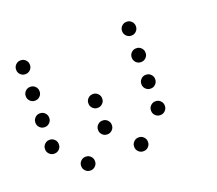

<svg xmlns="http://www.w3.org/2000/svg" viewBox="-85 -591 770 681"><g transform="rotate(-20 300.0 -250.0)"><path d="M49 -476Q39 -476 31.5 -468.5Q24 -461 24 -451V-449Q24 -439 31.5 -431.5Q39 -424 49 -424H51Q61 -424 68.5 -431.5Q76 -439 76 -449V-451Q76 -461 68.5 -468.5Q61 -476 51 -476ZM449 -476Q439 -476 431.5 -468.5Q424 -461 424 -451V-449Q424 -439 431.5 -431.5Q439 -424 449 -424H451Q461 -424 468.5 -431.5Q476 -439 476 -449V-451Q476 -461 468.5 -468.5Q461 -476 451 -476ZM49 -376Q39 -376 31.5 -368.5Q24 -361 24 -351V-349Q24 -339 31.5 -331.5Q39 -324 49 -324H51Q61 -324 68.5 -331.5Q76 -339 76 -349V-351Q76 -361 68.5 -368.5Q61 -376 51 -376ZM449 -376Q439 -376 431.5 -368.5Q424 -361 424 -351V-349Q424 -339 431.5 -331.5Q439 -324 449 -324H451Q461 -324 468.5 -331.5Q476 -339 476 -349V-351Q476 -361 468.5 -368.5Q461 -376 451 -376ZM49 -276Q39 -276 31.5 -268.5Q24 -261 24 -251V-249Q24 -239 31.5 -231.5Q39 -224 49 -224H51Q61 -224 68.5 -231.5Q76 -239 76 -249V-251Q76 -261 68.5 -268.5Q61 -276 51 -276ZM249 -276Q239 -276 231.5 -268.5Q224 -261 224 -251V-249Q224 -239 231.5 -231.5Q239 -224 249 -224H251Q261 -224 268.5 -231.5Q276 -239 276 -249V-251Q276 -261 268.5 -268.5Q261 -276 251 -276ZM449 -276Q439 -276 431.5 -268.5Q424 -261 424 -251V-249Q424 -239 431.5 -231.5Q439 -224 449 -224H451Q461 -224 468.5 -231.5Q476 -239 476 -249V-251Q476 -261 468.5 -268.5Q461 -276 451 -276ZM49 -176Q39 -176 31.5 -168.5Q24 -161 24 -151V-149Q24 -139 31.5 -131.5Q39 -124 49 -124H51Q61 -124 68.5 -131.5Q76 -139 76 -149V-151Q76 -161 68.5 -168.5Q61 -176 51 -176ZM249 -176Q239 -176 231.5 -168.5Q224 -161 224 -151V-149Q224 -139 231.5 -131.5Q239 -124 249 -124H251Q261 -124 268.5 -131.5Q276 -139 276 -149V-151Q276 -161 268.5 -168.5Q261 -176 251 -176ZM449 -176Q439 -176 431.5 -168.5Q424 -161 424 -151V-149Q424 -139 431.5 -131.5Q439 -124 449 -124H451Q461 -124 468.5 -131.5Q476 -139 476 -149V-151Q476 -161 468.5 -168.5Q461 -176 451 -176ZM149 -76Q139 -76 131.5 -68.5Q124 -61 124 -51V-49Q124 -39 131.5 -31.5Q139 -24 149 -24H151Q161 -24 168.5 -31.5Q176 -39 176 -49V-51Q176 -61 168.5 -68.5Q161 -76 151 -76ZM349 -76Q339 -76 331.5 -68.5Q324 -61 324 -51V-49Q324 -39 331.5 -31.5Q339 -24 349 -24H351Q361 -24 368.5 -31.5Q376 -39 376 -49V-51Q376 -61 368.5 -68.5Q361 -76 351 -76Z"/></g></svg>

Font: Doto Rounded
Style: Regular
Weight: 400
Monospace: yes
Version: Version 1.000